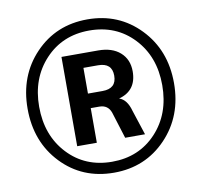

<svg xmlns="http://www.w3.org/2000/svg" viewBox="-81 -816 958 912"><g transform="rotate(-10 397.5 -359.5)"><path d="M397.5 9.8Q245.1 9.8 145 -95.2Q44.9 -200.2 44.9 -360.4Q44.9 -519.5 145.5 -624.5Q246.1 -729.5 397.5 -729.5Q548.8 -729.5 649.9 -624.5Q751 -519.5 751 -360.4Q751 -201.2 649.9 -95.7Q548.8 9.8 397.5 9.8ZM100.6 -360.4Q100.6 -221.7 184.1 -132.3Q267.6 -43 397.5 -43Q527.3 -43 610.8 -132.3Q694.3 -221.7 694.3 -360.4Q694.3 -498 610.8 -586.9Q527.3 -675.8 397.5 -675.8Q267.6 -675.8 184.1 -586.4Q100.6 -497.1 100.6 -360.4ZM246.1 -144.5V-575.2H422.9Q490.2 -575.2 528.8 -541Q567.4 -506.8 567.4 -449.2Q567.4 -356.4 481.4 -333Q518.6 -321.3 534.2 -263.7L573.2 -144.5H477.5L437.5 -272.5Q423.8 -311.5 381.8 -311.5H340.8V-144.5ZM339.8 -381.8H410.2Q477.5 -381.8 477.5 -444.3Q477.5 -505.9 410.2 -505.9H339.8Z"/></g></svg>

Font: Min Sans SemiBold
Style: Regular
Weight: 600
Designer: Jinseong-Kim, NotoSansCJK, Nunito
Foundry: Jinseong-Kim
Version: Version 1.400;Glyphs 3.1.2 (3151)